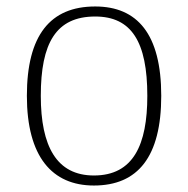

<svg xmlns="http://www.w3.org/2000/svg" viewBox="-20 -563 581 593"><path d="M270 10C406 10 478 -79 478 -267C478 -458 404 -543 274 -543C135 -543 63 -454 63 -267C63 -79 141 10 270 10ZM270 -21C155 -21 106 -111 106 -267C106 -430 153 -512 274 -512C386 -512 435 -434 435 -267C435 -116 392 -21 270 -21Z"/></svg>

Font: Noto Serif Lao ExtraLight
Style: Regular
Weight: 200
Designer: Monotype Design Team
Foundry: Monotype Imaging Inc.
Version: Version 2.003